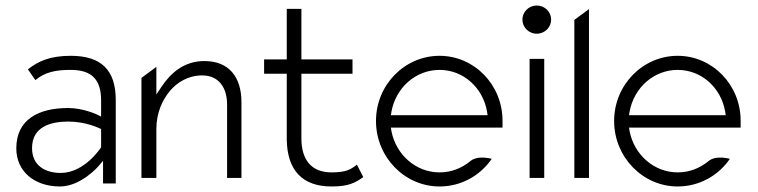

<svg xmlns="http://www.w3.org/2000/svg" viewBox="-20 -664 2745 695"><path d="M39 -127C39 -44 104 11 197 11C273 11 336 -62 336 -62L353 -82V0H399V-302C399 -412 345 -462 236 -462C162 -462 119 -443 81 -413L108 -374C143 -403 181 -411 236 -411C309 -411 346 -379 346 -301V-242L332 -249C332 -249 282 -273 227 -273C120 -273 39 -232 39 -127ZM96 -128C96 -205 163 -224 227 -224C292 -224 339 -200 346 -197V-131C345 -129 286 -38 200 -38C143 -38 96 -65 96 -128Z M492 -20H546V-197C546 -256 568 -303 596 -336C621 -365 660 -391 712 -391C774 -391 802 -344 802 -286V-20H854V-294C854 -385 809 -443 720 -443C646 -443 598 -400 564 -349L546 -322V-422L492 -382Z M936 -397H1018V-158C1020 -47 1075 11 1180 11C1242 11 1265 -2 1295 -23L1272 -68C1250 -51 1234 -40 1180 -40C1106 -40 1071 -87 1071 -163V-397H1256V-449H1071V-632H1018V-449H936Z M1341 -226C1341 -95 1445 11 1571 11C1649 11 1718 -28 1760 -89C1741 -94 1704 -99 1683 -81C1652 -56 1615 -40 1571 -40C1486 -40 1414 -103 1397 -189L1395 -202H1799V-227C1799 -357 1697 -462 1571 -462C1445 -462 1341 -357 1341 -226ZM1395 -247 1397 -260C1413 -347 1485 -411 1571 -411C1657 -411 1728 -347 1743 -260L1745 -247Z M1871 -593C1871 -565 1894 -542 1923 -542C1952 -542 1975 -565 1975 -593C1975 -621 1952 -644 1923 -644C1894 -644 1871 -621 1871 -593ZM1897 -20H1950V-451H1897Z M2059 -20H2112V-631L2059 -592Z M2203 -226C2203 -95 2307 11 2433 11C2511 11 2580 -28 2622 -89C2603 -94 2566 -99 2545 -81C2514 -56 2477 -40 2433 -40C2348 -40 2276 -103 2259 -189L2257 -202H2661V-227C2661 -357 2559 -462 2433 -462C2307 -462 2203 -357 2203 -226ZM2257 -247 2259 -260C2275 -347 2347 -411 2433 -411C2519 -411 2590 -347 2605 -260L2607 -247Z"/></svg>

Font: Charger Sport
Style: ExLit
Weight: 200
Designer: Jasper
Foundry: Cannot Into Space Fonts
Version: Version 1.1